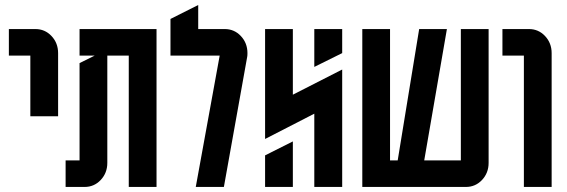

<svg xmlns="http://www.w3.org/2000/svg" viewBox="-20 -740 2244 760"><path d="M100.1 -279.8V-520H15.1V-625H120.1Q157.7 -625 183.6 -597.7Q210 -569.8 210 -529.8V-279.8Z M294.9 -490.2 355 -520H294.9V-625H599.6V0H489.7V-520H404.8V-95.2Q404.8 -55.2 378.4 -27.3Q352.5 0 314.9 0H239.7V-105H294.9Z M654.8 -520V-665L764.6 -720.2V-625H869.6Q907.2 -625 933.1 -597.7Q959.5 -569.8 959.5 -529.8Q959.5 -519.5 958.5 -515.1L866.2 0H754.9L849.6 -520Z M1334.5 -625V-529.8L1224.1 -475.1V-625ZM1029.3 0V-125L1139.2 -180.2V0ZM1224.1 -290 1029.3 -189.9V-625H1139.2V-365.2L1334.5 -464.8V0H1224.1Z M1414.1 0V-625H1523.9V-105H1554.2L1639.2 -625H1749L1659.2 -105H1804.2V-625H1914.1V-95.2Q1914.1 -55.2 1887.7 -27.3Q1861.8 0 1824.2 0Z M2053.7 0V-520H1968.8V-625H2073.7Q2111.3 -625 2137.2 -597.7Q2163.6 -569.8 2163.6 -529.8V0Z"/></svg>

Font: Horta
Style: Regular
Weight: 600
Width: 3
Version: Version 0.11